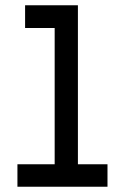

<svg xmlns="http://www.w3.org/2000/svg" viewBox="-20 -707 472 727"><path d="M187 0V-601L260 -687H275V-85L202 0ZM46 0V-85H187V0ZM202 0 275 -85H387V0ZM75 -601V-687H260L187 -601Z"/></svg>

Font: Foldit
Style: Regular
Weight: 400
Version: Version 1.003